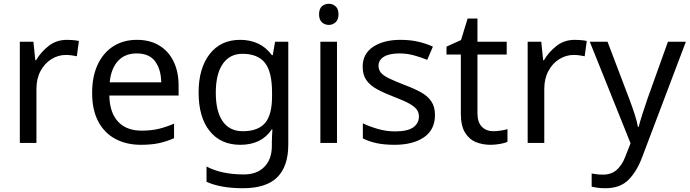

<svg xmlns="http://www.w3.org/2000/svg" viewBox="-20 -757 3653 1017"><path d="M335 -546Q350 -546 367.5 -544.5Q385 -543 398 -540L387 -459Q374 -462 358.5 -464Q343 -466 329 -466Q288 -466 252 -443.5Q216 -421 194.5 -380.5Q173 -340 173 -286V0H85V-536H157L167 -438H171Q197 -482 238 -514Q279 -546 335 -546Z M705 -546Q774 -546 823.5 -516Q873 -486 899.5 -431.5Q926 -377 926 -304V-251H559Q561 -160 605.5 -112.5Q650 -65 730 -65Q781 -65 820.5 -74.5Q860 -84 902 -102V-25Q861 -7 821 1.5Q781 10 726 10Q650 10 591.5 -21Q533 -52 500.5 -113.5Q468 -175 468 -264Q468 -352 497.5 -415Q527 -478 580.5 -512Q634 -546 705 -546ZM704 -474Q641 -474 604.5 -433.5Q568 -393 561 -321H834Q833 -389 802 -431.5Q771 -474 704 -474Z M1252 -546Q1305 -546 1347.5 -526Q1390 -506 1420 -465H1425L1437 -536H1507V9Q1507 124 1448.5 182Q1390 240 1267 240Q1149 240 1074 206V125Q1153 167 1272 167Q1341 167 1380.5 126.5Q1420 86 1420 16V-5Q1420 -17 1421 -39.5Q1422 -62 1423 -71H1419Q1365 10 1253 10Q1149 10 1090.5 -63Q1032 -136 1032 -267Q1032 -395 1090.5 -470.5Q1149 -546 1252 -546ZM1264 -472Q1197 -472 1160 -418.5Q1123 -365 1123 -266Q1123 -167 1159.5 -114.5Q1196 -62 1266 -62Q1347 -62 1384 -105.5Q1421 -149 1421 -246V-267Q1421 -377 1383 -424.5Q1345 -472 1264 -472Z M1722 -737Q1742 -737 1757.5 -723.5Q1773 -710 1773 -681Q1773 -653 1757.5 -639Q1742 -625 1722 -625Q1700 -625 1685 -639Q1670 -653 1670 -681Q1670 -710 1685 -723.5Q1700 -737 1722 -737ZM1765 -536V0H1677V-536Z M2284 -148Q2284 -70 2226 -30Q2168 10 2070 10Q2014 10 1973.5 1Q1933 -8 1902 -24V-104Q1934 -88 1979.5 -74.5Q2025 -61 2072 -61Q2139 -61 2169 -82.5Q2199 -104 2199 -140Q2199 -160 2188 -176Q2177 -192 2148.5 -208Q2120 -224 2067 -244Q2015 -264 1978 -284Q1941 -304 1921 -332Q1901 -360 1901 -404Q1901 -472 1956.5 -509Q2012 -546 2102 -546Q2151 -546 2193.5 -536.5Q2236 -527 2273 -510L2243 -440Q2209 -454 2172 -464Q2135 -474 2096 -474Q2042 -474 2013.5 -456.5Q1985 -439 1985 -409Q1985 -387 1998 -371.5Q2011 -356 2041.5 -341.5Q2072 -327 2123 -307Q2174 -288 2210 -268Q2246 -248 2265 -219.5Q2284 -191 2284 -148Z M2593 -62Q2613 -62 2634 -65.5Q2655 -69 2668 -73V-6Q2654 1 2628 5.5Q2602 10 2578 10Q2536 10 2500.5 -4.5Q2465 -19 2443 -55Q2421 -91 2421 -156V-468H2345V-510L2422 -545L2457 -659H2509V-536H2664V-468H2509V-158Q2509 -109 2532.5 -85.5Q2556 -62 2593 -62Z M3025 -546Q3040 -546 3057.5 -544.5Q3075 -543 3088 -540L3077 -459Q3064 -462 3048.5 -464Q3033 -466 3019 -466Q2978 -466 2942 -443.5Q2906 -421 2884.5 -380.5Q2863 -340 2863 -286V0H2775V-536H2847L2857 -438H2861Q2887 -482 2928 -514Q2969 -546 3025 -546Z M3104 -536H3198L3314 -231Q3329 -191 3341 -154.5Q3353 -118 3359 -85H3363Q3369 -110 3382 -150.5Q3395 -191 3409 -232L3518 -536H3613L3382 74Q3354 150 3309.5 195Q3265 240 3187 240Q3163 240 3145 237.5Q3127 235 3114 232V162Q3125 164 3140.5 166Q3156 168 3173 168Q3219 168 3247.5 142Q3276 116 3292 73L3320 2Z"/></svg>

Font: Noto Sans Gothic
Style: Regular
Weight: 400
Designer: Monotype Design Team
Foundry: Monotype Imaging Inc.
Version: Version 2.001; ttfautohint (v1.8.4.7-5d5b)